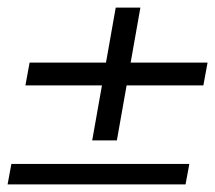

<svg xmlns="http://www.w3.org/2000/svg" viewBox="-31 -589 567 506"><path d="M-11 -103 -1 -157H468L458 -103ZM212 -219 274 -569H339L277 -219ZM36 -364 47 -424H516L505 -364Z"/></svg>

Font: DM Sans 36pt Light
Style: Italic
Weight: 300
Italic angle: -10°
Designer: Colophon Foundry, Jonny Pinhorn
Foundry: Colophon Foundry
Version: Version 4.004;gftools[0.9.30]